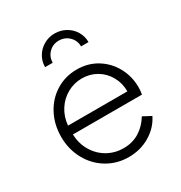

<svg xmlns="http://www.w3.org/2000/svg" viewBox="-182 -903 985 1045"><g transform="rotate(-30 310.5 -380.5)"><path d="M61 -267Q61 -345 94.5 -408Q128 -471 186.5 -507Q245 -543 317 -543Q388 -543 443.5 -508.5Q499 -474 530 -416.5Q561 -359 561 -291Q561 -268 557 -247H123Q125 -188 153 -141.5Q181 -95 226.5 -69.5Q272 -44 326 -44Q382 -44 425.5 -71Q469 -98 497 -145L548 -118Q520 -60 460.5 -24Q401 12 326 12Q252 12 191.5 -24.5Q131 -61 96 -125Q61 -189 61 -267ZM497 -302Q497 -354 473 -396.5Q449 -439 408 -463Q367 -487 317 -487Q268 -487 225.5 -463.5Q183 -440 156 -398Q129 -356 124 -302ZM311 -773Q348 -773 379.5 -755.5Q411 -738 429.5 -707.5Q448 -677 448 -640H401Q401 -677 375 -702.5Q349 -728 311 -728Q274 -728 248.5 -702.5Q223 -677 223 -640H175Q175 -676 193 -706.5Q211 -737 242.5 -755Q274 -773 311 -773Z"/></g></svg>

Font: Evergrow Sans
Style: Light
Weight: 300
Foundry: 10Web
Version: Version 1.000